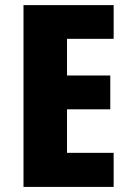

<svg xmlns="http://www.w3.org/2000/svg" viewBox="-20 -734 509 754"><path d="M426.3 -581.5H243.2V-437.5H413.1V-304.7H243.2V-133.8H426.3V0H72.3V-713.9H426.3Z"/></svg>

Font: Open Sans Hebrew Condensed Extra Bold
Style: Regular
Weight: 800
Width: 3
Foundry: Ascender Corporation, Yanek Iontef
Version: Version 2.001;PS 002.001;hotconv 1.0.70;makeotf.lib2.5.58329